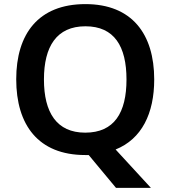

<svg xmlns="http://www.w3.org/2000/svg" viewBox="-20 -811 830 935"><path d="M731 -424C731 -646 622 -791 396 -791C166 -791 59 -645 59 -425C59 -203 166 -56 395 -56C401 -56 406 -56 412 -56L545 104H715L543 -83C670 -134 731 -258 731 -424ZM194 -424C194 -585 256 -683 396 -683C537 -683 596 -585 596 -424C596 -263 537 -165 395 -165C256 -165 194 -263 194 -424Z"/></svg>

Font: Noto Sans Malayalam UI SemiBold
Style: Regular
Weight: 600
Designer: Jelle Bosma - Monotype Design Team
Foundry: Monotype Imaging Inc.
Version: Version 2.104